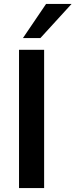

<svg xmlns="http://www.w3.org/2000/svg" viewBox="-20 -959 385 979"><path d="M77 0V-705H205V0ZM97 -765 215 -939H345L186 -765Z"/></svg>

Font: Nunito Sans 12pt ExtraLight
Style: Regular
Weight: 200
Designer: Vernon Adams
Foundry: Vernon Adams
Version: Version 3.101;gftools[0.9.27]